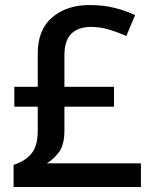

<svg xmlns="http://www.w3.org/2000/svg" viewBox="-20 -743 612 763"><path d="M336 -723Q391 -723 436 -711.5Q481 -700 517 -683L482 -600Q451 -614 415 -625Q379 -636 341 -636Q292 -636 264 -609.5Q236 -583 236 -523V-398H433V-319H236V-225Q236 -167 214 -138Q192 -109 166 -94H540V0H34V-88Q77 -101 103.5 -131Q130 -161 130 -224V-319H37V-398H130V-530Q130 -625 187.5 -674Q245 -723 336 -723Z"/></svg>

Font: Noto Sans Ol Chiki Medium
Style: Regular
Weight: 500
Designer: Monotype Design Team, Lewis McGuffie
Foundry: Monotype Imaging Inc.
Version: Version 2.003; ttfautohint (v1.8.4.7-5d5b)